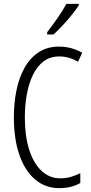

<svg xmlns="http://www.w3.org/2000/svg" viewBox="-20 -967 471 997"><path d="M289 -674Q240 -674 206 -648Q172 -622 150.5 -577Q129 -532 119 -475Q109 -418 109 -357Q109 -261 131.5 -190Q154 -119 195.5 -80Q237 -41 293 -41Q325 -41 351.5 -49.5Q378 -58 397 -68V-17Q376 -4 348 3Q320 10 288 10Q216 10 163 -34.5Q110 -79 81 -161.5Q52 -244 52 -358Q52 -432 65.5 -498Q79 -564 107.5 -615Q136 -666 180.5 -695.5Q225 -725 287 -725Q351 -725 407 -693L385 -646Q362 -660 337.5 -667Q313 -674 289 -674ZM389 -939Q374 -916 351 -887.5Q328 -859 303 -832.5Q278 -806 258 -788H225V-800Q256 -840 280 -875Q304 -910 325 -947H389Z"/></svg>

Font: Noto Sans Myanmar ExtraCondensed Light
Style: Regular
Weight: 300
Width: 2
Designer: Monotype Design Team
Foundry: Monotype Imaging Inc.
Version: Version 2.107; ttfautohint (v1.8.4.7-5d5b)